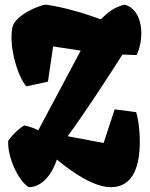

<svg xmlns="http://www.w3.org/2000/svg" viewBox="-20 -776 630 806"><path d="M100.6 9.8C158.2 9.8 200.2 -47.9 218.8 -106.4C283.2 -52.2 374.5 9.8 445.3 9.8C543.9 9.8 566.9 -88.4 566.9 -180.2C566.9 -232.4 559.6 -282.7 551.3 -305.2L461.4 -316.9L415 -175.8L264.2 -204.1V-204.6C331.5 -294.4 460.9 -493.7 493.7 -546.9L553.7 -544.9C589.8 -622.1 577.6 -738.3 502.9 -756.3C459 -746.6 428.7 -720.7 403.3 -694.8C333 -720.7 245.1 -746.6 173.8 -756.3C153.3 -757.3 43 -715.3 31.7 -659.7C16.6 -579.1 54.7 -453.1 90.8 -413.6L181.2 -433.1L203.1 -581.1L318.8 -563.5L140.6 -229C120.6 -239.7 100.1 -245.6 82 -249.5C62.5 -238.8 35.6 -214.4 14.6 -186C9.8 -122.6 53.7 -19.5 100.6 9.8Z"/></svg>

Font: Fruktur
Style: Regular
Weight: 400
Designer: Viktoriya Grabowska
Foundry: Viktoriya Grabowska
Version: Version 1.002